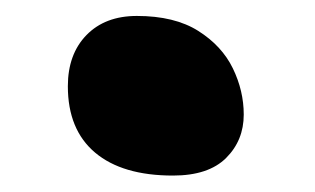

<svg xmlns="http://www.w3.org/2000/svg" viewBox="-20 -387 387 236"><path d="M192.6 -171.2Q130.4 -171.2 96.9 -199.4Q63.4 -227.6 63.4 -281Q63.4 -320.4 86.3 -343.9Q109.2 -367.4 148.2 -367.4Q194.6 -367.4 223.7 -349Q252.8 -330.6 266.2 -303Q279.6 -275.4 279.6 -246.2Q279.6 -214.4 257.9 -192.8Q236.2 -171.2 192.6 -171.2Z"/></svg>

Font: Shantell Sans Light
Style: Regular
Weight: 300
Designer: Stephen Nixon, Anya Danilova, Shantell Martin
Foundry: Arrow Type
Version: Version 1.011;[c5ecc13dd]